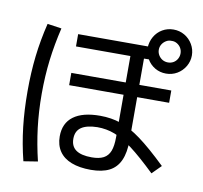

<svg xmlns="http://www.w3.org/2000/svg" viewBox="-85 -874 1035 977"><g transform="rotate(10 432.0 -385.5)"><path d="M257.8 -146.5Q257.8 -214.8 305.2 -250Q352.5 -285.2 442.4 -285.2Q501 -285.2 550.3 -268.1Q599.6 -251 656.7 -209Q713.9 -167 795.9 -87.9L750 -42Q673.8 -115.2 622.1 -154.3Q570.3 -193.4 528.3 -209.5Q486.3 -225.6 438.5 -225.6Q383.8 -224.6 356 -205.6Q328.1 -186.5 328.1 -146.5Q328.1 -107.4 355 -88.4Q381.8 -69.3 436.5 -69.3Q474.6 -69.3 497.6 -81.5Q520.5 -93.8 530.8 -120.1Q541 -146.5 541 -191.4V-611.3H259.8V-674.8H665V-611.3L611.3 -610.4V-187.5Q611.3 -125 593.3 -84.5Q575.2 -43.9 538.1 -24.9Q501 -5.9 442.4 -5.9Q383.8 -5.9 342.3 -22Q300.8 -38.1 279.3 -69.8Q257.8 -101.6 257.8 -146.5ZM259.8 -474.6H776.4V-411.1H259.8ZM620.1 -668Q621.1 -699.2 636.2 -725.6Q651.4 -752 677.2 -767.1Q703.1 -782.2 734.4 -782.2Q765.6 -782.2 791.5 -767.1Q817.4 -752 833 -725.6Q848.6 -699.2 848.6 -668Q848.6 -637.7 833 -611.3Q817.4 -585 791.5 -569.8Q765.6 -554.7 734.4 -554.7Q703.1 -554.7 677.2 -569.8Q651.4 -585 636.2 -611.3Q621.1 -637.7 620.1 -668ZM790 -668Q790 -683.6 782.7 -696.3Q775.4 -709 762.2 -716.8Q749 -724.6 734.4 -723.6Q719.7 -724.6 706.5 -716.8Q693.4 -709 685.5 -696.3Q677.7 -683.6 677.7 -668Q677.7 -653.3 685.5 -640.1Q693.4 -627 706.1 -619.6Q718.8 -612.3 734.4 -612.3Q750 -612.3 762.7 -619.6Q775.4 -627 782.7 -640.1Q790 -653.3 790 -668ZM56.6 -344.7Q56.6 -441.4 66.4 -526.4Q76.2 -611.3 97.7 -699.2L170.9 -688.5Q150.4 -602.5 140.1 -519Q129.9 -435.5 129.9 -343.8Q129.9 -252.9 140.1 -169.4Q150.4 -85.9 170.9 -1L97.7 10.7Q76.2 -75.2 66.4 -161.1Q56.6 -247.1 56.6 -344.7Z"/></g></svg>

Font: Pretendard GOV Variable
Style: Regular
Weight: 400
Designer: Base glyphs from Inter by Rasmus Andersson; Hangul glyphs from Noto Sans CJK(Source Han Sans) by Jang Soo-young and Kang
Foundry: Kil Hyung-jin
Version: Version 1.307;Glyphs 3.2 (3192)